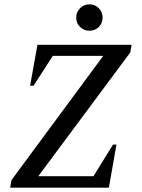

<svg xmlns="http://www.w3.org/2000/svg" viewBox="-20 -867 656 887"><path d="M27 0 33 -35 457 -609H224L135 -471H119L153 -660H588L582 -625L157 -53H412L502 -199H518L483 0ZM393 -725Q368 -725 350 -742.5Q332 -760 332 -786Q332 -811 350 -829Q368 -847 393 -847Q419 -847 436.5 -829Q454 -811 454 -786Q454 -760 436.5 -742.5Q419 -725 393 -725Z"/></svg>

Font: Spectral Medium
Style: Italic
Weight: 500
Italic angle: -10°
Designer: Jean-Baptiste Levee
Foundry: Production Type
Version: Version 2.001